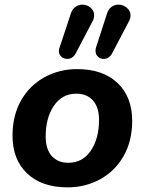

<svg xmlns="http://www.w3.org/2000/svg" viewBox="-20 -798 624 828"><path d="M34 -213Q34 -301 71.5 -366Q109 -431 173 -465.5Q237 -500 312 -500Q424 -500 487 -440Q550 -380 550 -277Q550 -189 512.5 -124Q475 -59 411 -24.5Q347 10 272 10Q160 10 97 -50Q34 -110 34 -213ZM407 -281Q407 -335 381 -364.5Q355 -394 309 -394Q248 -394 212.5 -342Q177 -290 177 -209Q177 -155 203 -125.5Q229 -96 275 -96Q336 -96 371.5 -148Q407 -200 407 -281ZM427 -544Q413 -544 402.5 -553.5Q392 -563 392 -579Q392 -588 394 -593L441 -738Q447 -758 460.5 -768Q474 -778 491 -778Q511 -778 527 -764.5Q543 -751 543 -731Q543 -719 536 -706L463 -567Q450 -544 427 -544ZM270 -544Q255 -544 244.5 -553.5Q234 -563 234 -578Q234 -586 237 -593L285 -738Q291 -758 305 -768Q319 -778 335 -778Q355 -778 370.5 -765Q386 -752 386 -732Q386 -719 379 -706L306 -567Q293 -544 270 -544Z"/></svg>

Font: SN Pro Bold
Style: Bold Italic
Weight: 700
Italic angle: -9°
Designer: Tobias Whetton
Foundry: Supernotes
Version: Version 1.003